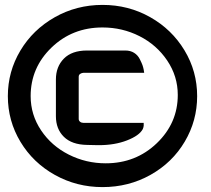

<svg xmlns="http://www.w3.org/2000/svg" viewBox="-20 -746 861 783"><path d="M398 -634Q275 -634 190 -552Q105 -470 105 -354Q105 -278 147.5 -214.5Q190 -151 260.5 -115.5Q331 -80 411 -80Q534 -80 619.5 -162Q705 -244 705 -359Q705 -435 662 -499Q619 -563 549 -598.5Q479 -634 398 -634ZM12 -354Q12 -454 63 -539.5Q114 -625 203 -675.5Q292 -726 398 -726Q504 -726 592.5 -676Q681 -626 732.5 -540.5Q784 -455 784 -354Q784 -254 733.5 -168.5Q683 -83 594 -33Q505 17 398 17Q293 17 204 -32.5Q115 -82 63.5 -167.5Q12 -253 12 -354ZM491 -540Q512 -540 527 -530.5Q542 -521 550 -505Q558 -489 561 -480.5Q564 -472 566 -462L568 -449H320Q314 -449 307.5 -445Q301 -441 301 -433V-261Q301 -254 306.5 -249.5Q312 -245 320 -245H566V-233Q565 -225 562 -219Q548 -193 498 -173.5Q448 -154 383 -154Q381 -154 379 -154L335 -155Q273 -156 240.5 -188Q208 -220 208 -272V-422Q208 -474 240.5 -507Q273 -540 335 -540Z"/></svg>

Font: FifthLeg
Style: Bold
Weight: 700
Designer: Jakub Steiner
Version: Version 1.0